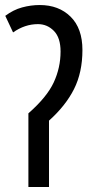

<svg xmlns="http://www.w3.org/2000/svg" viewBox="-20 -744 380 764"><path d="M138 -724Q214 -724 261 -677.5Q308 -631 308 -545Q308 -456 274.5 -389.5Q241 -323 175 -264V0H93V-293Q167 -358 194 -416.5Q221 -475 221 -539Q221 -594 194.5 -621Q168 -648 131 -648Q79 -648 32 -615L1 -681Q33 -705 68 -714.5Q103 -724 138 -724Z"/></svg>

Font: Noto Sans ExtraCondensed
Style: Regular
Weight: 400
Width: 2
Designer: Monotype Design Team
Foundry: Monotype Imaging Inc.
Version: Version 2.013; ttfautohint (v1.8.4.7-5d5b)